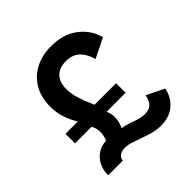

<svg xmlns="http://www.w3.org/2000/svg" viewBox="-214 -1026 1226 1226"><g transform="rotate(-45 399.0 -413.0)"><path d="M559.5 15Q634.5 15 683.5 -26Q732.5 -67 745 -134L625.5 -193Q620.5 -154.5 600 -132.2Q579.5 -110 538 -110Q512 -110 483 -119Q454 -128 425 -138.2Q396 -148.5 369.5 -152Q389 -192.5 389 -232Q389 -249.5 385.5 -264.8Q382 -280 375.5 -294H547.5V-380H353Q328 -435 312 -484.2Q296 -533.5 296 -578Q296 -640 328.2 -673.2Q360.5 -706.5 419 -706.5Q482.5 -706.5 516.2 -671Q550 -635.5 564 -582L696 -647Q674 -732 602.2 -786.5Q530.5 -841 421.5 -841Q339 -841 276.5 -808.2Q214 -775.5 179 -715Q144 -654.5 144 -572Q144 -516 160.2 -468.2Q176.5 -420.5 201.5 -380H90.5V-294H240Q247.5 -281.5 252 -266.2Q256.5 -251 256.5 -233Q256.5 -192 241.5 -165.5Q199 -164.5 165.8 -142.2Q132.5 -120 114 -83Q95.5 -46 96 0H228.5Q230.5 -24 248.5 -36.5Q266.5 -49 294.5 -49Q322.5 -49 353 -39.2Q383.5 -29.5 416.5 -17Q449.5 -4.5 485.5 5.2Q521.5 15 559.5 15Z"/></g></svg>

Font: Spartan
Style: Bold
Weight: 700
Designer: Matt Bailey, Mirko Velimirovic
Foundry: Matt Bailey
Version: Version 1.003; ttfautohint (v1.8.3)